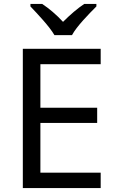

<svg xmlns="http://www.w3.org/2000/svg" viewBox="-20 -964 596 984"><path d="M259 -784H349C373 -829 436 -893 474 -931V-944H412C377 -921 339 -888 303 -852C270 -888 231 -921 196 -944H136V-931C172 -893 233 -829 259 -784ZM496 0V-79H187V-334H478V-412H187V-635H496V-714H97V0Z"/></svg>

Font: Noto Sans Bhaiksuki
Style: Regular
Weight: 400
Designer: Monotype Design Team
Foundry: Monotype Imaging Inc.
Version: Version 2.002